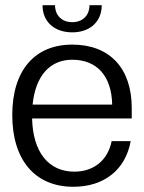

<svg xmlns="http://www.w3.org/2000/svg" viewBox="-20 -703 552 736"><path d="M481 -162H408C393 -88 339 -45 265 -45C166 -45 106 -120 103 -249H485V-289C485 -442 400 -532 257 -532C112 -532 27 -432 27 -262C27 -90 114 13 261 13C379 13 461 -52 481 -162ZM105 -302C116 -412 171 -474 257 -474C352 -474 408 -411 410 -302ZM143 -683C143 -620 188 -579 257 -579C325 -579 370 -620 370 -683H323C323 -644 297 -618 257 -618C217 -618 191 -644 191 -683Z"/></svg>

Font: Non Bureau Light
Style: Regular
Weight: 300
Designer: Jona Saucedo
Foundry: Non Foundry
Version: Version 1.000;FEAKit 1.0